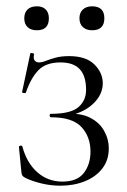

<svg xmlns="http://www.w3.org/2000/svg" viewBox="-20 -577 403 609"><path d="M178 -1Q225 -1 246 -28.5Q267 -56 267 -96Q267 -143 238.5 -174Q210 -205 142 -205Q138 -205 137.5 -210.5Q137 -216 142 -216Q204 -216 228.5 -237Q253 -258 253 -292Q253 -336 233 -357.5Q213 -379 172 -379Q126 -379 102 -354.5Q78 -330 62 -283Q61 -281 55 -282Q49 -283 50 -285L76 -407Q77 -410 83 -408.5Q89 -407 88 -405Q85 -390 90.5 -384.5Q96 -379 103 -379Q113 -379 125.5 -384Q138 -389 156 -394Q174 -399 199 -399Q253 -399 279.5 -372.5Q306 -346 306 -313Q306 -276 274 -246.5Q242 -217 187 -208L189 -216Q235 -219 265 -204Q295 -189 310 -162.5Q325 -136 325 -106Q325 -69 304.5 -42.5Q284 -16 249 -2Q214 12 172 12Q140 12 110 4.5Q80 -3 60 -13Q53 -17 51 -20Q49 -23 48 -30L40 -111Q40 -114 45 -115Q50 -116 51 -112Q65 -60 98.5 -30.5Q132 -1 178 -1ZM97 -481Q78 -481 67.5 -491Q57 -501 57 -519Q57 -537 67.5 -547Q78 -557 97 -557Q115 -557 125 -547Q135 -537 135 -519Q135 -481 97 -481ZM272 -481Q254 -481 243 -491Q232 -501 232 -519Q232 -537 243 -547Q254 -557 272 -557Q311 -557 311 -519Q311 -481 272 -481Z"/></svg>

Font: Cormorant Light
Style: Regular
Weight: 300
Designer: Christian Thalmann (Catharsis Fonts)
Foundry: Catharsis Fonts
Version: Version 4.000